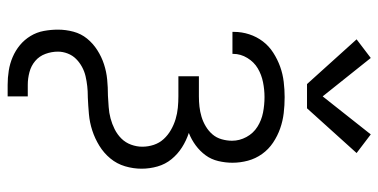

<svg xmlns="http://www.w3.org/2000/svg" viewBox="-270 -530 1014 515"><g transform="rotate(90 237.5 -272.0)"><path d="M205 -588 85 -721 135 -759 238 -630 340 -759 390 -721 270 -588ZM207 215Q188 215 169 212Q150 209 132.5 201.5Q115 194 100.5 182Q86 170 76 153.5Q66 137 62.5 118Q59 99 59 80Q59 59 64.5 38.5Q70 18 83 2Q96 -14 114 -25.5Q132 -37 152 -43.5Q172 -50 193 -52Q214 -54 235 -54H236Q251 -55 266.5 -56Q282 -57 297 -61Q312 -65 326 -72Q340 -79 351 -90Q362 -101 367.5 -116Q373 -131 373 -146Q373 -162 368 -177Q363 -192 352.5 -203.5Q342 -215 328 -223Q314 -231 299 -235.5Q284 -240 268.5 -241.5Q253 -243 238 -243H184V-298H238Q252 -298 265.5 -299.5Q279 -301 292.5 -305Q306 -309 318.5 -316.5Q331 -324 340 -334.5Q349 -345 353 -359Q357 -373 357 -387Q357 -407 347 -425.5Q337 -444 319.5 -455Q302 -466 281.5 -470Q261 -474 240 -474Q220 -474 200 -470Q180 -466 163 -456Q146 -446 135 -428Q124 -410 124 -390V-388H65V-392Q65 -413 71.5 -433Q78 -453 90.5 -469.5Q103 -486 121 -497.5Q139 -509 158.5 -516Q178 -523 199 -525.5Q220 -528 240 -528Q262 -528 283 -525.5Q304 -523 324 -516Q344 -509 362 -497Q380 -485 392.5 -467.5Q405 -450 410.5 -429.5Q416 -409 416 -388Q416 -369 411.5 -350Q407 -331 396 -316Q385 -301 369.5 -289.5Q354 -278 336 -271Q357 -264 375 -252.5Q393 -241 406.5 -224.5Q420 -208 426 -187Q432 -166 432 -144Q432 -122 425.5 -100Q419 -78 404.5 -60.5Q390 -43 370.5 -31Q351 -19 329.5 -12Q308 -5 285.5 -3Q263 -1 240 0H238Q224 0 210.5 1.5Q197 3 184 6Q171 9 159 15.5Q147 22 137.5 31.5Q128 41 123 54Q118 67 118 80Q118 97 124 113.5Q130 130 143 141Q156 152 173 156.5Q190 161 207 161H238V215Z"/></g></svg>

Font: Iosevka QP Light
Style: Regular
Weight: 300
Designer: Belleve Invis
Foundry: Belleve Invis
Version: Version 20.0.0; ttfautohint (v1.8.4)